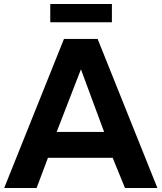

<svg xmlns="http://www.w3.org/2000/svg" viewBox="-20 -946 814 966"><path d="M543 -834H232.9V-925.8H543ZM546.9 -151.9H221.2L164.1 0H1L301.8 -750H471.2L772 0H608.9ZM503.9 -282.2 387.2 -597.2 265.1 -282.2Z"/></svg>

Font: Oakes Grotesk Bold
Style: Regular
Weight: 700
Designer: Samuel Oakes
Foundry: Samuel Oakes
Version: Version 1.000;PS 001.000;hotconv 1.0.88;makeotf.lib2.5.64775